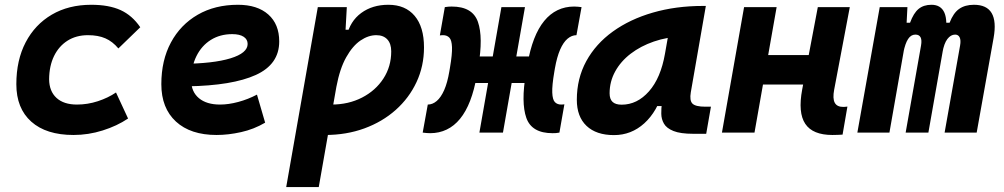

<svg xmlns="http://www.w3.org/2000/svg" viewBox="-20 -547 4142 792"><path d="M297.4 -115.7Q341.5 -115.7 383.7 -129.5Q425.8 -143.3 458.5 -165.5L508.3 -58.1Q462.4 -27.3 403.4 -8.8Q344.5 9.8 283.2 9.8Q170.7 9.8 109 -45.2Q47.4 -100.1 47.4 -199.7Q47.4 -298.8 85.8 -372.3Q124.2 -445.8 193.7 -486.6Q263.2 -527.3 356.4 -527.3Q429.2 -527.3 477.3 -505.4Q525.4 -483.4 558.6 -434.6L468.3 -347.2Q444.3 -376 414.6 -388.9Q384.9 -401.9 342.8 -401.9Q294.4 -401.9 258.5 -379.2Q222.7 -356.4 202.9 -315.8Q183.1 -275.1 182.6 -220.2Q183.1 -170.6 213.1 -143.1Q243 -115.7 297.4 -115.7Z M887.7 -115.7Q922.9 -115.7 963 -126.5Q1003.1 -137.3 1040 -156.7L1073.7 -41Q1027.3 -13.7 974.5 -2Q921.7 9.8 873.5 9.8Q766 9.8 705.8 -45.5Q645.5 -100.9 645.5 -199.7Q645.5 -298.3 685.1 -371.8Q724.6 -445.3 795.7 -486.3Q866.7 -527.3 961.4 -527.3Q1041.5 -527.3 1086.7 -487.3Q1131.8 -447.3 1131.8 -376Q1131.8 -281.7 1035.2 -237.8Q938.5 -193.8 752.9 -190.9L732.9 -283.7Q859.9 -284.7 930.7 -306.4Q1001.5 -328.1 1001.5 -365.7Q1001.5 -384.6 985 -395.4Q968.5 -406.2 938 -406.2Q887.9 -406.2 849.7 -382.4Q811.6 -358.5 790.3 -315.5Q769 -272.5 768.6 -215.3Q769 -168.3 800.6 -142Q832.2 -115.7 887.7 -115.7Z M1294.9 224.6H1160.6L1291 -517.6H1410.6L1403.8 -395ZM1321.3 9.8Q1290.5 9.8 1260.7 7.1Q1231 4.4 1200.2 0L1258.3 -127.9Q1285.2 -115.7 1347.2 -115.7Q1417.5 -115.7 1473.4 -144.5Q1529.3 -173.3 1561.5 -222.9Q1593.8 -272.5 1593.8 -335Q1593.8 -367.2 1577.6 -384.5Q1561.5 -401.9 1532.2 -401.9Q1499.5 -401.9 1467 -379.9Q1434.6 -357.9 1408.2 -311Q1381.8 -264.2 1367.7 -189.5L1387.2 -424.3H1429.7L1409.7 -397Q1423.8 -459.5 1470 -493.4Q1516.1 -527.3 1582 -527.3Q1651.9 -527.3 1690.4 -481.7Q1729 -436 1729 -351.6Q1729 -274.4 1698.2 -208.5Q1667.5 -142.6 1612.3 -93.5Q1557.1 -44.4 1482.9 -17.3Q1408.7 9.8 1321.3 9.8Z M2075.2 -204.6 2096.7 -314H2207.5L2186 -204.6ZM1754.4 2.4Q1747.1 2.4 1739.5 1.7Q1731.9 1 1723.6 0L1744.6 -115.7Q1764.2 -115.7 1781.5 -130.4Q1798.8 -145 1812.3 -175.5Q1825.7 -206.1 1833.5 -252.4L1835.9 -266.6Q1845.7 -323.7 1844.5 -352.8Q1843.3 -381.8 1833.5 -391.8Q1823.7 -401.9 1807.6 -401.9Q1804.2 -401.9 1800.8 -401.6Q1797.4 -401.4 1794.4 -400.9L1814.9 -517.6Q1822.8 -519 1829.8 -519.5Q1836.9 -520 1843.3 -520Q1929.2 -520 1951.4 -456.8Q1973.6 -393.6 1953.1 -272.9L1946.8 -235.4Q1936.5 -175.8 1919.2 -131.1Q1901.9 -86.4 1877.7 -56.9Q1853.5 -27.3 1822.5 -12.5Q1791.5 2.4 1754.4 2.4ZM1957.5 0 2048.3 -517.6H2145.5L2054.7 0ZM2259.3 2.4Q2173.3 2.4 2151.1 -60.8Q2128.9 -124 2149.4 -244.6L2155.8 -282.2Q2166 -341.8 2183.3 -386.5Q2200.7 -431.2 2224.9 -460.7Q2249 -490.2 2280 -505.1Q2311 -520 2348.1 -520Q2355.5 -520 2363.3 -519.3Q2371.1 -518.6 2378.9 -517.6L2357.9 -401.9Q2338.4 -401.9 2321 -387.2Q2303.7 -372.6 2290.5 -342.3Q2277.3 -312 2269 -265.1L2266.6 -251Q2256.8 -193.8 2258.1 -164.8Q2259.3 -135.7 2269 -125.7Q2278.8 -115.7 2294.9 -115.7Q2298.3 -115.7 2301.8 -116Q2305.2 -116.2 2308.1 -116.7L2287.6 0Q2279.8 1.5 2272.9 2Q2266.1 2.4 2259.3 2.4ZM1936 -204.6 1957.5 -314H2073.7L2052.2 -204.6Z M2512.7 10.3Q2439.5 10.3 2399.4 -27.8Q2359.4 -65.9 2359.4 -135.3Q2359.4 -223.1 2398.4 -294.7Q2437.5 -366.2 2508.1 -417Q2578.6 -467.8 2673.3 -495.1Q2768.1 -522.5 2879.4 -522.5H2891.6L2829.6 -166.5Q2823.7 -132.3 2836.4 -119.6Q2849.1 -106.9 2889.2 -106.9H2912.6L2893.1 4.9H2839.8Q2786.6 4.9 2758.1 -6.6Q2729.5 -18.1 2718.8 -36.9Q2708 -55.7 2707.8 -77.9Q2707.5 -100.1 2710.4 -122.1L2742.7 -109.4H2686L2716.8 -175.3Q2691.4 -86.9 2637.7 -38.3Q2584 10.3 2512.7 10.3ZM2544.4 -115.2Q2608.4 -115.2 2657 -170.2Q2705.6 -225.1 2723.1 -325.7L2748 -467.3L2794.9 -397Q2731.9 -394.5 2677.2 -375.7Q2622.6 -356.9 2581.5 -325.4Q2540.5 -293.9 2517.6 -252.2Q2494.6 -210.4 2494.6 -162.1Q2494.6 -138.2 2506.8 -126.7Q2519 -115.2 2544.4 -115.2Z M2958 0 3049.3 -517.6H3183.6L3092.3 0ZM3080.6 -198.2 3102.1 -319.8H3368.2L3346.7 -198.2ZM3413.6 9.8Q3332.5 9.8 3301.8 -36.1Q3271 -82 3289.1 -178.2L3353.5 -517.6H3485.4L3420.9 -176.8Q3414.1 -140.6 3423.3 -123.3Q3432.6 -106 3458 -106Q3466.3 -106 3475.6 -107.4L3455.6 8.3Q3446.3 8.8 3436.3 9.3Q3426.3 9.8 3413.6 9.8Z M3723.1 -517.6 3716.3 -384.3 3648.9 0H3516.6L3608.9 -517.6ZM3715.8 0 3779.3 -359.4Q3787.1 -404.3 3755.9 -404.3Q3737.8 -404.3 3725.8 -386Q3713.9 -367.7 3706.5 -330.6L3704.6 -453.1H3733.9Q3748.5 -493.2 3769.3 -510.3Q3790 -527.3 3822.3 -527.3Q3861.3 -527.3 3875.7 -494.6Q3890.1 -461.9 3878.4 -390.6L3809.6 0ZM4078.6 -390.6 4008.8 0H3876.5L3940.4 -359.4Q3944.3 -380.9 3938.7 -392.6Q3933.1 -404.3 3919.9 -404.3Q3901.9 -404.3 3887.9 -386Q3874 -367.7 3867.7 -330.6L3865.7 -453.1H3897Q3912.6 -493.7 3936.8 -510.5Q3960.9 -527.3 3997.6 -527.3Q4103 -527.3 4078.6 -390.6Z"/></svg>

Font: Cascadia Mono NF
Style: Italic
Weight: 400
Italic angle: -10°
Monospace: yes
Designer: Aaron Bell
Foundry: Saja Typeworks
Version: Version 2404.023